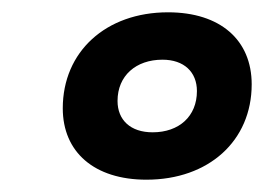

<svg xmlns="http://www.w3.org/2000/svg" viewBox="-20 -698 429 312"><path d="M218 -406C319 -406 389 -469 389 -561C389 -633 338 -678 253 -678C152 -678 82 -614 82 -522C82 -451 133 -406 218 -406ZM228 -483C192 -483 171 -503 171 -534C171 -575 201 -601 244 -601C279 -601 300 -581 300 -550C300 -509 271 -483 228 -483Z"/></svg>

Font: Celebes ExtraBold
Style: Italic
Weight: 800
Italic angle: -10°
Designer: Anugrah Pasau
Foundry: Lafontype
Version: Version 1.000